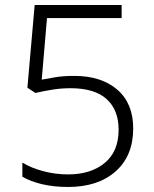

<svg xmlns="http://www.w3.org/2000/svg" viewBox="-20 -734 611 764"><path d="M275 -432Q383 -432 446.5 -377.5Q510 -323 510 -223Q510 -114 440 -52Q370 10 251 10Q194 10 147.5 -1Q101 -12 69 -31V-87Q103 -66 151.5 -53Q200 -40 251 -40Q341 -40 396.5 -85.5Q452 -131 452 -218Q452 -296 404.5 -339.5Q357 -383 260 -383Q223 -383 186.5 -377Q150 -371 121 -364L89 -385L118 -714H464V-662H167L146 -417Q167 -421 199 -426.5Q231 -432 275 -432Z"/></svg>

Font: Noto Traditional Nushu Light
Style: Regular
Weight: 300
Designer: LIU Zhao
Foundry: LiuZhao Studio
Version: Version 2.003; ttfautohint (v1.8.4.7-5d5b)